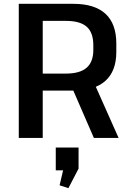

<svg xmlns="http://www.w3.org/2000/svg" viewBox="-20 -720 678 1002"><path d="M78 -700H363Q474 -700 530.5 -648Q587 -596 587 -493V-449Q587 -349 530 -298Q473 -247 363 -247H197V-336H324Q397 -336 432 -366.5Q467 -397 467 -459V-484Q467 -550 432.5 -580.5Q398 -611 324 -611H175L203 -643V0H78ZM351 -274H477L599 0H470ZM390 50V160L337 262L291 247L325 102L374 169H271V50Z"/></svg>

Font: Pathway Extreme 28pt SemiBold
Style: Regular
Weight: 600
Designer: Eduardo Rodriguez Tunni
Foundry: Eduardo Rodriguez Tunni
Version: Version 1.001;gftools[0.9.26]